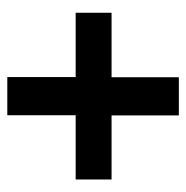

<svg xmlns="http://www.w3.org/2000/svg" viewBox="-12 -598 512 528"><g transform="rotate(90 244.0 -334.0)"><path d="M191.9 -98.1V-286.1H15.1V-384.8H192.4V-569.8H297.4V-384.8H473.6V-286.1H296.9V-98.1Z"/></g></svg>

Font: Comme SemiBold
Style: Regular
Weight: 600
Version: Version 1.000;gftools[0.9.27]